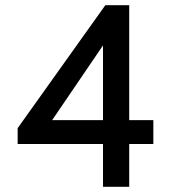

<svg xmlns="http://www.w3.org/2000/svg" viewBox="-20 -720 656 740"><path d="M377 -165H48V-226L386 -700H478V-257H571V-165H478V0H377ZM377 -545 181 -257H377Z"/></svg>

Font: Overpass Mono Light
Style: Bold
Weight: 600
Monospace: yes
Designer: Delve Withrington, Dave Bailey
Foundry: Delve Fonts
Version: Version 1.000;DELV;Overpass